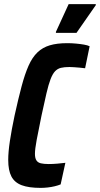

<svg xmlns="http://www.w3.org/2000/svg" viewBox="-20 -906 486 934"><path d="M178 8Q120 8 85.5 -5Q51 -18 35.5 -47.5Q20 -77 20 -128Q20 -166 28 -219.5Q36 -273 51 -344Q69 -426 85 -486Q101 -546 119 -586.5Q137 -627 162 -651Q187 -675 222 -685.5Q257 -696 307 -696Q329 -696 350 -694Q371 -692 388.5 -689Q406 -686 416 -681L394 -574Q380 -576 366.5 -577Q353 -578 340.5 -579Q328 -580 318 -580Q293 -580 276.5 -576Q260 -572 248 -559.5Q236 -547 226 -521Q216 -495 206 -452Q196 -409 182 -344Q167 -272 158.5 -226Q150 -180 150 -158Q150 -137 157 -126Q164 -115 179 -111.5Q194 -108 217 -108Q237 -108 259.5 -110Q282 -112 298 -114L275 -9Q263 -4 246.5 0Q230 4 212 6Q194 8 178 8ZM252 -746V-751L314 -886H446V-881L352 -746Z"/></svg>

Font: Saira Condensed
Style: Bold Italic
Weight: 700
Width: 3
Italic angle: -12°
Designer: Hector Gatti with collaboration of the Omnibus-Type team
Foundry: Omnibus-Type
Version: Version 1.101